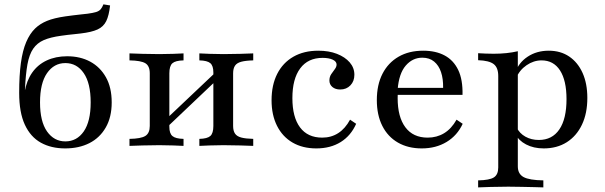

<svg xmlns="http://www.w3.org/2000/svg" viewBox="-20 -655 2715 862"><path d="M272.6 11.3Q209.7 11.3 163.3 -14.5Q116.9 -40.3 91.5 -95.2Q66.1 -150 66.1 -237.9Q66.1 -316.9 73.8 -372.6Q81.5 -428.2 97.6 -466.1Q113.7 -504 137.9 -527.4Q159.7 -548.4 191.1 -561.3Q222.6 -574.2 273.4 -581.5Q289.5 -583.9 306.5 -585.9Q323.4 -587.9 340.7 -589.9Q358.1 -591.9 373.4 -593.5Q397.6 -596.8 410.9 -600.8Q424.2 -604.8 431.5 -612.9Q438.7 -621 444.4 -635.5L474.2 -630.6Q469.4 -585.5 456.9 -560.1Q444.4 -534.7 417.7 -522.6Q391.1 -510.5 342.7 -504.8Q329 -503.2 314.1 -501.6Q299.2 -500 284.3 -498.4Q269.4 -496.8 254 -494.4Q206.5 -487.9 176.6 -475Q146.8 -462.1 129 -436.3Q111.3 -410.5 103.2 -366.1Q95.2 -321.8 91.9 -252.4H100.8L90.3 -241.1Q99.2 -292.7 124.2 -328.6Q149.2 -364.5 189.5 -383.5Q229.8 -402.4 281.5 -402.4Q340.3 -402.4 385.1 -378.2Q429.8 -354 455.6 -308.1Q481.5 -262.1 481.5 -195.2Q481.5 -129 454.8 -82.7Q428.2 -36.3 381.5 -12.5Q334.7 11.3 272.6 11.3ZM273.4 -20.2Q325 -20.2 356 -64.9Q387.1 -109.7 387.1 -195.2Q387.1 -281.5 356 -326.6Q325 -371.8 273.4 -371.8Q222.6 -371.8 191.1 -326.6Q159.7 -281.5 159.7 -195.2Q159.7 -109.7 191.1 -64.9Q222.6 -20.2 273.4 -20.2Z M875 0V-31.5Q910.5 -32.3 924.2 -44.4Q937.9 -56.5 937.9 -89.5V-329.8Q937.9 -359.7 924.2 -371.4Q910.5 -383.1 875 -383.9V-415.3Q890.3 -414.5 921 -413.3Q951.6 -412.1 983.1 -412.1Q1020.2 -412.1 1058.9 -413.3Q1097.6 -414.5 1116.9 -415.3V-383.9Q1083.1 -383.1 1063.3 -377.8Q1043.5 -372.6 1035.1 -360.1Q1026.6 -347.6 1026.6 -325.8V-89.5Q1026.6 -67.7 1035.1 -55.2Q1043.5 -42.7 1063.3 -37.5Q1083.1 -32.3 1116.9 -31.5V0Q1097.6 -0.8 1058.9 -2Q1020.2 -3.2 983.1 -3.2Q951.6 -3.2 921 -2Q890.3 -0.8 875 0ZM561.3 0V-31.5Q612.9 -32.3 632.7 -44.8Q652.4 -57.3 652.4 -89.5V-325.8Q652.4 -358.9 632.7 -371Q612.9 -383.1 561.3 -383.9V-415.3Q580.6 -414.5 619.8 -413.3Q658.9 -412.1 695.2 -412.1Q727.4 -412.1 758.1 -413.3Q788.7 -414.5 804 -415.3V-383.9Q767.7 -383.1 754 -371Q740.3 -358.9 740.3 -325.8V-85.5Q740.3 -55.6 754.4 -44Q768.5 -32.3 804 -31.5V0Q788.7 -0.8 758.1 -2Q727.4 -3.2 695.2 -3.2Q658.9 -3.2 619.8 -2Q580.6 -0.8 561.3 0ZM728.2 -82.3 710.5 -105.6 950.8 -333.1 967.7 -309.7Z M1400 11.3Q1338.7 11.3 1293.5 -14.9Q1248.4 -41.1 1223.8 -89.9Q1199.2 -138.7 1199.2 -204.8Q1199.2 -273.4 1224.6 -323.4Q1250 -373.4 1297.2 -400.4Q1344.4 -427.4 1408.9 -427.4Q1456.5 -427.4 1492.7 -413.3Q1529 -399.2 1550 -375Q1571 -350.8 1571 -319.4Q1571 -290.3 1553.2 -271.8Q1535.5 -253.2 1507.3 -253.2Q1485.5 -253.2 1472.2 -264.5Q1458.9 -275.8 1458.9 -293.5Q1458.9 -309.7 1466.9 -321.8Q1475 -333.9 1483.1 -344.4Q1491.1 -354.8 1491.1 -365.3Q1491.1 -379 1473.8 -387.1Q1456.5 -395.2 1428.2 -395.2Q1362.9 -395.2 1327.8 -348Q1292.7 -300.8 1292.7 -214.5Q1292.7 -129 1327 -83.1Q1361.3 -37.1 1426.6 -37.1Q1466.9 -37.1 1498.4 -57.3Q1529.8 -77.4 1551.6 -117.7L1579 -99.2Q1555.6 -46 1509.7 -17.3Q1463.7 11.3 1400 11.3Z M1873.4 11.3Q1812.1 11.3 1766.5 -14.9Q1721 -41.1 1696.4 -89.9Q1671.8 -138.7 1671.8 -205.6Q1671.8 -274.2 1697.2 -323.8Q1722.6 -373.4 1769.4 -400.4Q1816.1 -427.4 1879.8 -427.4Q1936.3 -427.4 1976.2 -406Q2016.1 -384.7 2037.1 -341.1Q2058.1 -297.6 2056.5 -229H1731.5L1729.8 -260.5H1969.4Q1970.2 -300.8 1960.1 -331Q1950 -361.3 1929 -378.6Q1908.1 -396 1875.8 -396Q1832.3 -396 1801.6 -360.5Q1771 -325 1765.3 -253.2L1766.9 -250.8Q1766.1 -242.7 1765.7 -233.9Q1765.3 -225 1765.3 -214.5Q1765.3 -129.8 1800 -83.5Q1834.7 -37.1 1900 -37.1Q1941.1 -37.1 1973.8 -56.9Q2006.5 -76.6 2029.8 -117.7L2057.3 -99.2Q2033.1 -46.8 1985.1 -17.7Q1937.1 11.3 1873.4 11.3Z M2126.6 186.3V154.8Q2177.4 154 2197.2 141.5Q2216.9 129 2216.9 96.8V-313.7Q2216.9 -351.6 2196.4 -367.3Q2175.8 -383.1 2126.6 -384.7V-416.1Q2141.9 -415.3 2159.3 -414.5Q2176.6 -413.7 2196 -413.7Q2256.5 -413.7 2304.8 -425V91.9Q2304.8 125.8 2330.6 139.9Q2356.5 154 2419.4 154.8V186.3Q2404 185.5 2377.8 185.1Q2351.6 184.7 2321.4 183.9Q2291.1 183.1 2262.1 183.1Q2220.2 183.1 2183.1 184.3Q2146 185.5 2126.6 186.3ZM2421 11.3Q2375.8 11.3 2341.9 -6.5Q2308.1 -24.2 2294.4 -53.2L2300 -82.3Q2312.1 -56.5 2338.7 -41.5Q2365.3 -26.6 2399.2 -26.6Q2458.9 -26.6 2491.1 -73.8Q2523.4 -121 2523.4 -209.7Q2523.4 -293.5 2494.4 -338.7Q2465.3 -383.9 2411.3 -383.9Q2375.8 -383.9 2344 -362.1Q2312.1 -340.3 2297.6 -304.8L2293.5 -329Q2308.1 -373.4 2348.8 -400.4Q2389.5 -427.4 2443.5 -427.4Q2496.8 -427.4 2535.5 -401.2Q2574.2 -375 2595.6 -327.4Q2616.9 -279.8 2616.9 -215.3Q2616.9 -146 2592.7 -95.2Q2568.5 -44.4 2524.6 -16.5Q2480.6 11.3 2421 11.3Z"/></svg>

Font: Playfair 12pt Medium
Style: Regular
Weight: 500
Designer: Claus Eggers Sørensen
Foundry: Claus Eggers Sørensen
Version: Version 2.000;gftools[0.9.28]